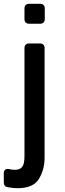

<svg xmlns="http://www.w3.org/2000/svg" viewBox="-40 -753 340 1012"><path d="M172 -628H113Q102 -628 95.5 -634.5Q89 -641 89 -652V-709Q89 -720 95.5 -726.5Q102 -733 113 -733H172Q183 -733 189.5 -726.5Q196 -720 196 -709V-652Q196 -641 189.5 -634.5Q183 -628 172 -628ZM-20 208V160Q-20 148 -13 142Q-6 136 6 138Q23 142 40 142Q65 142 77 126.5Q89 111 89 71V-500Q89 -511 95.5 -517.5Q102 -524 113 -524H171Q182 -524 188.5 -517.5Q195 -511 195 -500V78Q195 140 165.5 189.5Q136 239 52 239Q32 239 2 234Q-20 231 -20 208Z"/></svg>

Font: Shippori Gochic B2 Bold
Style: Regular
Weight: 700
Designer: FONTDASU
Foundry: FONTDASU / Google Inc. / but / Adobe
Version: Version 1.130